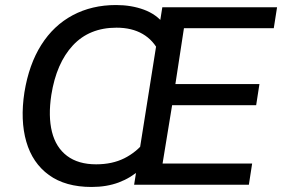

<svg xmlns="http://www.w3.org/2000/svg" viewBox="-20 -734 1121 763"><path d="M513 0 625 -705H1081L1068 -622H711L677 -400H1011L998 -316H664L626 -84H982L969 0ZM344 9Q240 9 174.5 -38.5Q109 -86 84.5 -171Q60 -256 77 -367Q95 -478 144 -555.5Q193 -633 269 -673.5Q345 -714 441 -714Q502 -714 552 -695.5Q602 -677 631 -639L613 -526Q590 -574 547 -599Q504 -624 443 -624Q335 -624 269.5 -553.5Q204 -483 184 -357Q171 -272 186.5 -210Q202 -148 246.5 -114.5Q291 -81 362 -81Q426 -81 474 -105Q522 -129 557 -173L539 -62Q500 -27 452 -9Q404 9 344 9Z"/></svg>

Font: Mulish ExtraLight SemiBold
Style: Italic
Weight: 600
Italic angle: -9°
Version: Version 3.603